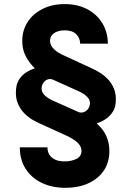

<svg xmlns="http://www.w3.org/2000/svg" viewBox="-20 -757 633 924"><path d="M499 -546.9H365.8Q365.3 -574.3 346.8 -592.6Q328.3 -610.8 291.4 -611.1Q272.6 -611.1 256.3 -605.5Q240.1 -599.8 230.5 -588.7Q220.9 -577.5 220.9 -560.4Q220.9 -543.5 231.8 -529.6Q242.7 -515.7 258.6 -505.6Q274.5 -495.5 288.7 -489.6L424.6 -426.8Q438.6 -420.4 458.6 -408.4Q478.7 -396.4 497.9 -377.1Q517.2 -357.7 528.7 -329.7Q540.1 -301.7 536.9 -262.9Q534.3 -233.3 518.7 -212.9Q503.1 -192.5 483.3 -180.6Q463.5 -168.7 447.3 -163.7L445.5 -162.7Q475.8 -136.4 491 -103.8Q506.2 -71.1 506.4 -30.5Q506.4 25.5 478.6 65.3Q450.8 105.1 403.3 126Q355.9 146.9 295.9 146.9Q230.6 146.9 180.7 122.9Q130.9 98.8 103.1 55Q75.4 11.2 75.4 -48H208.4Q208.4 -14.7 232.4 3.4Q256.4 21.6 297.7 19.5Q324.9 18.9 348.3 7.3Q371.8 -4.4 372.1 -30.5Q371.8 -48.8 360.8 -62.2Q349.9 -75.6 334.8 -85.1Q319.7 -94.6 306.4 -101.2L170.5 -163.1Q155.8 -169.4 135.3 -181.4Q114.8 -193.5 95.8 -212.9Q76.9 -232.3 65.3 -260.7Q53.7 -289.1 57.2 -327.9Q59.8 -357.9 74.4 -378.2Q89 -398.5 108.8 -410.5Q128.7 -422.5 146.9 -427.5V-428.7Q120 -455.2 103.5 -487.2Q87 -519.1 87.1 -560.4Q87.3 -611.5 113.2 -651.4Q139.1 -691.3 185.3 -714.3Q231.4 -737.3 291.4 -737.3Q353.7 -737.3 400.2 -712.6Q446.8 -688 472.8 -644.9Q498.7 -601.9 499 -546.9ZM412.5 -255.3Q414.3 -267.3 408.3 -278.8Q402.2 -290.2 389 -300.5Q375.8 -310.8 355.5 -319.3L236.3 -373Q223.6 -379 211.4 -375.4Q199.2 -371.8 190.7 -361.2Q182.1 -350.7 180.5 -335.5Q177.7 -316.9 193.1 -300.4Q208.4 -284 238.3 -271.1L356.6 -218.4Q367.7 -213.1 380 -216.4Q392.3 -219.7 401.5 -230Q410.7 -240.2 412.5 -255.3Z"/></svg>

Font: GitLab Sans
Style: Regular
Weight: 400
Designer: Rasmus Andersson
Foundry: Modifications by GitLab B.V., manufactured by rsms
Version: Version 4.000;git-c8fb6b7